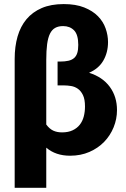

<svg xmlns="http://www.w3.org/2000/svg" viewBox="-20 -756 618 942"><path d="M324 8Q253 8 207 -31.5V165.5H52V-467Q52 -527.5 66.2 -577Q80.5 -626.5 110 -661.8Q139.5 -697 184.8 -716.5Q230 -736 292.5 -736Q351.5 -736 393 -719.5Q434.5 -703 460.5 -676.5Q486.5 -650 498.2 -616.5Q510 -583 510 -549.5Q510 -499 487.2 -459.2Q464.5 -419.5 417 -399Q483.5 -378 518.8 -329.8Q554 -281.5 554 -216Q554 -172 537.5 -131.5Q521 -91 491 -60Q461 -29 418.5 -10.5Q376 8 324 8ZM275 -454Q299 -454 316 -458Q333 -462 343.8 -471.5Q354.5 -481 359.2 -496.5Q364 -512 364 -535.5Q364 -586 343.5 -607Q323 -628 289.5 -628Q266.5 -628 250.8 -619.2Q235 -610.5 225.2 -590.8Q215.5 -571 211.2 -539.2Q207 -507.5 207 -462V-145Q222.5 -124 241 -115.2Q259.5 -106.5 284.5 -106.5Q315 -106.5 336.5 -116.8Q358 -127 371.5 -144.2Q385 -161.5 391 -184.5Q397 -207.5 397 -233.5Q397 -269 387 -289.5Q377 -310 362 -320.5Q347 -331 328.8 -334Q310.5 -337 294 -337H262.5V-454Z"/></svg>

Font: Lato Black
Style: Regular
Weight: 900
Designer: Lukasz Dziedzic
Foundry: tyPoland Lukasz Dziedzic
Version: Version 2.007; 2014-02-27